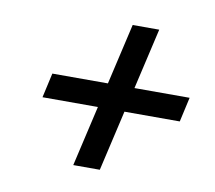

<svg xmlns="http://www.w3.org/2000/svg" viewBox="-58 -663 654 584"><g transform="rotate(10 269.0 -371.5)"><path d="M203 -146 307 -597H389L285 -146ZM75 -333 92 -409H516L499 -333Z"/></g></svg>

Font: Instrument Sans SemiCondensed Medium
Style: Italic
Weight: 500
Width: 4
Italic angle: -13°
Designer: Rodrigo Fuenzalida
Foundry: fragTYPE
Version: Version 1.000;gftools[0.9.28]